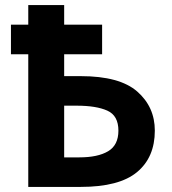

<svg xmlns="http://www.w3.org/2000/svg" viewBox="-20 -734 674 754"><path d="M232 -714H91V-637H23V-521H91V0H297Q448 0 518 -58Q588 -116 588 -221Q588 -314 519 -374.5Q450 -435 297 -435H232V-521H381V-637H232ZM281 -319Q358 -319 401.5 -299.5Q445 -280 445 -221Q445 -164 404.5 -140Q364 -116 292 -116H232V-319Z"/></svg>

Font: Noto Sans UI
Style: Bold
Weight: 700
Designer: Monotype Design Team
Foundry: Monotype Imaging Inc.
Version: Version 1.901